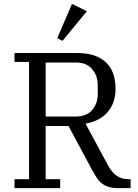

<svg xmlns="http://www.w3.org/2000/svg" viewBox="-20 -972 712 992"><path d="M55 -46H130V-652H55V-698H381Q474 -698 525.5 -651.5Q577 -605 577 -513Q577 -442 537.5 -394.5Q498 -347 422 -333L539 -116Q559 -80 584 -63Q609 -46 646 -46H655V0H591Q562 0 542.5 -6Q523 -12 508 -23Q493 -34 481.5 -51Q470 -68 458 -90L334 -321H216V-46H291V0H55ZM216 -370H373Q427 -370 456 -403.5Q485 -437 485 -486V-532Q485 -581 456 -615Q427 -649 373 -649H216ZM276 -775 352 -952 429 -914 303 -761Z"/></svg>

Font: IBM Plex Serif
Style: Regular
Weight: 400
Designer: Mike Abbink, Paul van der Laan, Pieter van Rosmalen
Foundry: Bold Monday
Version: Version 3.001